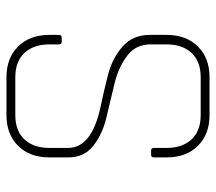

<svg xmlns="http://www.w3.org/2000/svg" viewBox="-58 -626 683 608"><g transform="rotate(-90 284.0 -321.5)"><path d="M90 -136V-176Q90 -185 98 -185H112Q120 -185 120 -176V-137Q120 -86 147 -57Q174 -28 224 -28H344Q394 -28 421 -57Q448 -86 448 -137V-187Q448 -234 411 -261.5Q374 -289 321.5 -301.5Q269 -314 216.5 -326.5Q164 -339 127 -368Q90 -397 90 -447V-507Q90 -569 126.5 -606Q163 -643 224 -643H344Q405 -643 441.5 -606Q478 -569 478 -507V-477Q478 -468 470 -468H456Q448 -468 448 -477V-506Q448 -557 421 -586Q394 -615 344 -615H224Q174 -615 147 -586Q120 -557 120 -506V-448Q120 -374 246 -346Q299 -335 351.5 -321.5Q404 -308 441 -275.5Q478 -243 478 -189V-136Q478 -74 441.5 -37Q405 0 344 0H224Q163 0 126.5 -37Q90 -74 90 -136Z"/></g></svg>

Font: Rajdhani Light
Style: Regular
Weight: 300
Designer: Satya Rajpurohit, Jyotish Sonowal
Foundry: Indian Type Foundry
Version: Version 1.201;PS 1.0;hotconv 1.0.78;makeotf.lib2.5.61930; tt